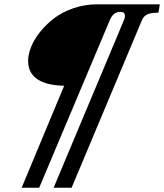

<svg xmlns="http://www.w3.org/2000/svg" viewBox="-20 -738 767 897"><path d="M81.1 139.2 279.8 -337.4Q197.3 -338.9 154.3 -368.2Q111.3 -397.5 111.3 -453.6Q111.3 -482.9 125 -517.8Q138.7 -552.7 166.7 -588.1Q194.8 -623.5 232.4 -652.3Q270 -681.2 323 -699.5Q376 -717.8 434.1 -717.8H726.6L720.2 -678.7Q686 -678.7 668.5 -670.9Q650.9 -663.1 642.6 -642.6L314.5 139.2H230.5L560.1 -646.5Q563.5 -653.8 563.5 -662.6Q563.5 -673.3 558.6 -678Q553.7 -682.6 541 -682.6Q510.3 -682.6 494.1 -646.5L163.1 139.2Z"/></svg>

Font: Elstob
Style: Bold Italic
Weight: 700
Italic angle: -20°
Designer: Peter S. Baker
Version: Version 1.015